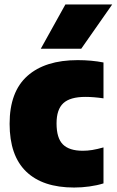

<svg xmlns="http://www.w3.org/2000/svg" viewBox="-20 -828 522 859"><path d="M23 -274Q23 -417.5 102.5 -488.2Q182 -559 327.5 -559Q389.5 -559 443 -548.5V-388Q399 -394.5 362 -394.5Q294 -394.5 263.5 -366.5Q233 -338.5 233 -276Q233 -210 261.5 -181.8Q290 -153.5 350.5 -153.5Q371.5 -153.5 393 -157Q414.5 -160.5 443 -168.5V-7.5Q414.5 1.5 380.2 6.2Q346 11 311.5 11Q171 11 97 -60.5Q23 -132 23 -274ZM162.5 -610 272.5 -808H482L343.5 -610Z"/></svg>

Font: Encode Sans SemiCondensed Black
Style: Regular
Weight: 900
Width: 4
Designer: Multiple Designers
Foundry: Impallari Type
Version: Version 2.000